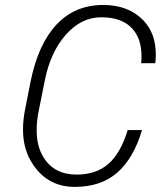

<svg xmlns="http://www.w3.org/2000/svg" viewBox="-20 -741 646 772"><path d="M281 10.5Q174 10.5 114 -77.5Q72.5 -137.5 72.5 -220Q72.5 -257 80.5 -299.5L103.5 -415.5Q134 -564.5 207.8 -642.8Q281.5 -721 395 -721Q497 -721 556.5 -659Q606.5 -607 606.5 -521.5Q606.5 -505 604.5 -487H547.5Q549 -501 549 -514.5Q549 -583.5 514 -623.5Q473 -671.5 387 -671.5Q306.5 -671.5 244.5 -601.2Q182.5 -531 160 -416.5L136.5 -299.5Q127 -254.5 127.5 -217Q127.5 -152 155 -108.5Q197.5 -39 288 -39Q366.5 -39 415.8 -82Q465 -125 493.5 -218H551Q517.5 -105 451.8 -47.2Q386 10.5 281 10.5Z"/></svg>

Font: Roberto Sans Light
Style: Italic
Weight: 300
Italic angle: -11°
Designer: Google
Version: Version 1.00;June 11, 2020;FontCreator 12.0.0.2522 64-bit; t